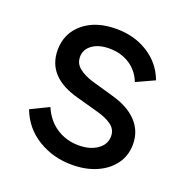

<svg xmlns="http://www.w3.org/2000/svg" viewBox="-106 -648 727 756"><g transform="rotate(20 257.0 -269.5)"><path d="M273 12Q195 12 131.5 -26.5Q68 -65 41 -136L117 -173Q139 -122 180 -95.5Q221 -69 273 -69Q320 -69 350.5 -90.5Q381 -112 381 -146Q381 -175 357.5 -192Q334 -209 296 -219L206 -244Q67 -281 67 -394Q67 -464 119 -507.5Q171 -551 257 -551Q333 -551 390.5 -514.5Q448 -478 472 -414L396 -379Q379 -422 342.5 -445.5Q306 -469 257 -469Q213 -469 186 -449.5Q159 -430 159 -399Q159 -371 180.5 -353.5Q202 -336 237 -325L331 -298Q400 -279 436.5 -240Q473 -201 473 -146Q473 -99 447.5 -63.5Q422 -28 377 -8Q332 12 273 12Z"/></g></svg>

Font: Plus Jakarta Text
Style: Regular
Weight: 400
Designer: Gumpita Rahayu
Foundry: Tokotype Studio
Version: Version 1.000